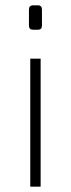

<svg xmlns="http://www.w3.org/2000/svg" viewBox="-20 -703 267 723"><path d="M123 -683H105C94 -683 89 -677 89 -667V-607C89 -596 94 -591 105 -591H123C133 -591 138 -596 138 -607V-667C138 -677 133 -683 123 -683ZM133 -482H94V0H133Z"/></svg>

Font: Exo 2 Extra Light
Style: Regular
Weight: 250
Designer: Natanael Gama
Version: Version 1.001;PS 001.001;hotconv 1.0.88;makeotf.lib2.5.64775